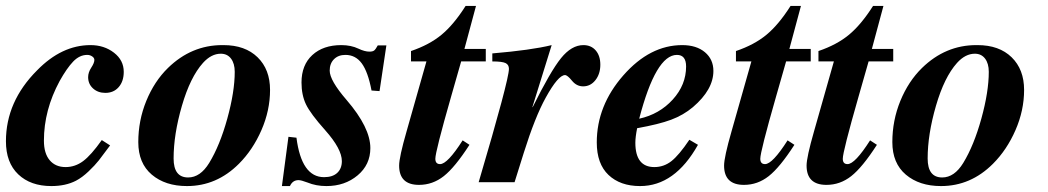

<svg xmlns="http://www.w3.org/2000/svg" viewBox="-25 -614 3530 647"><path d="M318 -142 346 -124Q321 -90 308 -73.5Q295 -57 273.5 -36.5Q252 -16 231 -5Q196 13 148 13Q78 13 36.5 -26.5Q-5 -66 -5 -138Q-5 -272 100 -377Q183 -462 280 -462Q326 -462 359 -436.5Q392 -411 392 -372Q392 -340 375 -320.5Q358 -301 330 -301Q305 -301 288.5 -316Q272 -331 272 -354Q272 -370 282.5 -386Q293 -402 293 -412Q293 -419 285.5 -424Q278 -429 269 -429Q243 -429 221.5 -406.5Q200 -384 176 -341Q123 -243 123 -140Q123 -97 142.5 -74Q162 -51 196 -51Q228 -51 255 -71Q282 -91 318 -142Z M724 -462H728Q801 -462 843 -421Q885 -380 885 -311Q885 -242 856 -175.5Q827 -109 780 -62Q705 13 605 13Q532 13 486.5 -25.5Q441 -64 441 -135Q441 -208 468 -274Q495 -340 541 -385Q620 -462 724 -462ZM766 -372Q766 -400 753.5 -416.5Q741 -433 719 -433Q687 -433 659 -402Q616 -354 588 -257.5Q560 -161 560 -80Q560 -16 609 -16Q650 -16 680 -65Q716 -124 741 -214.5Q766 -305 766 -372Z M1277 -461 1254 -307 1227 -309Q1215 -372 1194 -400.5Q1173 -429 1139 -429Q1115 -429 1100.5 -414.5Q1086 -400 1086 -376Q1086 -343 1143 -277Q1223 -184 1223 -115Q1223 -59 1180 -23Q1137 13 1075 13Q1040 13 1011 1Q990 -7 981 -7Q961 -7 952 13H925L947 -153L974 -150Q991 -17 1067 -17Q1096 -17 1111.5 -31.5Q1127 -46 1127 -71Q1127 -112 1071 -175Q1021 -231 1006 -262.5Q991 -294 991 -336Q991 -395 1027.5 -428.5Q1064 -462 1125 -462Q1158 -462 1183 -450Q1204 -440 1220 -440Q1231 -440 1236 -444Q1241 -448 1248 -461Z M1612 -407H1529L1495 -288Q1442 -103 1442 -79Q1442 -61 1458 -61Q1483 -61 1534 -141L1557 -126Q1508 -50 1470.5 -20.5Q1433 9 1387 9Q1320 9 1320 -56Q1320 -84 1345 -171L1412 -407H1360V-442Q1422 -463 1463 -497Q1504 -531 1544 -594H1579L1540 -449H1612Z M1769 -253H1770Q1830 -374 1865.5 -418Q1901 -462 1941 -462Q1967 -462 1982.5 -444Q1998 -426 1998 -396Q1998 -365 1981.5 -344Q1965 -323 1940 -323Q1918 -323 1902.5 -342Q1887 -361 1879 -361Q1856 -361 1814 -285Q1778 -220 1740 -99L1709 0H1588Q1690 -345 1690 -382Q1690 -396 1678.5 -401.5Q1667 -407 1634 -407V-434Q1765 -445 1834 -462Z M2298 -143 2327 -126Q2249 13 2132 13Q2065 13 2025.5 -24.5Q1986 -62 1986 -134Q1986 -258 2075.5 -360Q2165 -462 2274 -462Q2322 -462 2350.5 -438Q2379 -414 2379 -375Q2379 -312 2310 -253Q2278 -226 2236.5 -210.5Q2195 -195 2122 -182Q2116 -152 2116 -133Q2116 -51 2180 -51Q2212 -51 2237.5 -71Q2263 -91 2298 -143ZM2287 -390Q2287 -429 2256 -429Q2185 -429 2129 -214Q2197 -229 2242 -278.5Q2287 -328 2287 -390Z M2707 -407H2624L2590 -288Q2537 -103 2537 -79Q2537 -61 2553 -61Q2578 -61 2629 -141L2652 -126Q2603 -50 2565.5 -20.5Q2528 9 2482 9Q2415 9 2415 -56Q2415 -84 2440 -171L2507 -407H2455V-442Q2517 -463 2558 -497Q2599 -531 2639 -594H2674L2635 -449H2707Z M2985 -407H2902L2868 -288Q2815 -103 2815 -79Q2815 -61 2831 -61Q2856 -61 2907 -141L2930 -126Q2881 -50 2843.5 -20.5Q2806 9 2760 9Q2693 9 2693 -56Q2693 -84 2718 -171L2785 -407H2733V-442Q2795 -463 2836 -497Q2877 -531 2917 -594H2952L2913 -449H2985Z M3265 -462H3269Q3342 -462 3384 -421Q3426 -380 3426 -311Q3426 -242 3397 -175.5Q3368 -109 3321 -62Q3246 13 3146 13Q3073 13 3027.5 -25.5Q2982 -64 2982 -135Q2982 -208 3009 -274Q3036 -340 3082 -385Q3161 -462 3265 -462ZM3307 -372Q3307 -400 3294.5 -416.5Q3282 -433 3260 -433Q3228 -433 3200 -402Q3157 -354 3129 -257.5Q3101 -161 3101 -80Q3101 -16 3150 -16Q3191 -16 3221 -65Q3257 -124 3282 -214.5Q3307 -305 3307 -372Z"/></svg>

Font: STIX
Style: Bold Italic
Weight: 700
Italic angle: -16.33°
Designer: MicroPress Inc., with final additions and corrections provided by Coen Hoffman, Elsevier (retired)
Version: Version 1.1.1